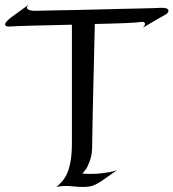

<svg xmlns="http://www.w3.org/2000/svg" viewBox="-34 -741 687 761"><path d="M620.1 -682.1Q614.7 -679.2 603.5 -672.9Q593.8 -667.5 576.9 -657.5Q560.1 -647.5 533.2 -631.8Q541.5 -642.6 540.8 -647.2Q540 -651.9 536.1 -653.3Q531.2 -655.3 522.9 -653.8Q518.1 -652.8 502 -651.6Q485.8 -650.4 461.7 -649.4Q437.5 -648.4 406.7 -647.5Q376 -646.5 341.8 -646Q339.8 -564.5 338.4 -500Q336.9 -435.5 335.7 -385.7Q334.5 -335.9 333.7 -299.3Q333 -262.7 332.5 -236.8Q331.1 -176.3 331.1 -152.8Q330.6 -134.8 326.2 -117.2Q322.3 -102.1 314.5 -84.7Q306.6 -67.4 292 -53.2Q301.3 -52.2 309.6 -52Q317.9 -51.8 326.2 -51.8Q349.1 -51.8 367.4 -54Q385.7 -56.2 398.9 -58.6Q412.1 -61 420.2 -63.5Q428.2 -65.9 430.2 -66.9Q404.3 -49.3 387.2 -36.6Q370.1 -23.9 356.4 -15.9Q342.8 -7.8 329.6 -3.9Q316.4 0 298.8 0Q275.4 0 259 -2Q242.7 -3.9 226.1 -3.9Q217.8 -3.9 209.2 -3.2Q200.7 -2.4 189.9 0Q203.6 -11.7 215.1 -25.6Q226.6 -39.6 234.4 -59.6Q242.2 -79.6 246.6 -107.4Q251 -135.3 251 -174.8V-643.1Q208.5 -642.1 167.7 -641.1Q127 -640.1 94.2 -639.4Q61.5 -638.7 39.3 -637.7Q17.1 -636.7 11.2 -636.2Q-2.4 -634.8 -8.3 -637.2Q-14.2 -639.6 -13.7 -644.8Q-13.2 -649.9 -6.6 -657.2Q0 -664.6 11.2 -672.9L78.1 -721.2Q70.8 -712.4 73.5 -708Q76.2 -703.6 82 -701.2Q88.9 -698.7 100.1 -698.2Q107.9 -698.2 131.8 -698.7Q155.8 -699.2 190.2 -700Q224.6 -700.7 266.6 -701.4Q308.6 -702.1 352.1 -703.4Q395.5 -704.6 437.5 -705.6Q479.5 -706.5 513.9 -707.3Q548.3 -708 572.3 -708.7Q596.2 -709.5 604 -710Q619.1 -710.4 626 -707.5Q632.8 -704.6 633.5 -699.7Q634.3 -694.8 630.1 -689.9Q626 -685.1 620.1 -682.1ZM430.2 -66.9V-67.4Q430.7 -67.9 431.2 -67.9Z"/></svg>

Font: Quintessential
Style: Regular
Weight: 400
Designer: Astigmatic (AOETI)
Foundry: Astigmatic (AOETI)
Version: Version 1.000